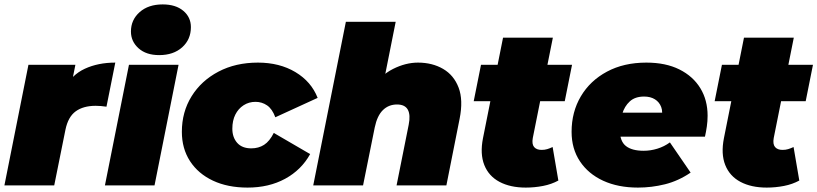

<svg xmlns="http://www.w3.org/2000/svg" viewBox="-25 -841 3708 871"><path d="M-5 0 104 -547H317L286 -392L265 -436Q299 -501 359.5 -529Q420 -557 498 -557L458 -357Q444 -359 432.5 -360Q421 -361 409 -361Q353 -361 318.5 -336Q284 -311 272 -253L221 0Z M451 0 560 -547H785L676 0ZM697 -591Q638 -591 603.5 -622Q569 -653 569 -698Q569 -751 608.5 -786Q648 -821 713 -821Q772 -821 806.5 -792Q841 -763 841 -718Q841 -662 801.5 -626.5Q762 -591 697 -591Z M1098 10Q1008 10 941 -21.5Q874 -53 837 -110Q800 -167 800 -243Q800 -333 844 -404Q888 -475 966 -516Q1044 -557 1145 -557Q1243 -557 1315 -514Q1387 -471 1416 -397L1224 -309Q1210 -347 1186.5 -363Q1163 -379 1134 -379Q1104 -379 1080 -363.5Q1056 -348 1042.5 -321Q1029 -294 1029 -257Q1029 -218 1051 -193Q1073 -168 1115 -168Q1148 -168 1173 -184Q1198 -200 1217 -238L1382 -142Q1342 -70 1268.5 -30Q1195 10 1098 10Z M1871 -557Q1936 -557 1985 -528.5Q2034 -500 2055.5 -443.5Q2077 -387 2060 -302L2000 0H1774L1829 -275Q1838 -320 1825 -343.5Q1812 -367 1776 -367Q1738 -367 1712 -341.5Q1686 -316 1675 -263L1622 0H1396L1544 -742H1770L1701 -396L1661 -436Q1700 -499 1757.5 -528Q1815 -557 1871 -557Z M2360 10Q2290 10 2241 -16Q2192 -42 2172 -92.5Q2152 -143 2166 -214L2257 -670H2483L2392 -215Q2387 -187 2398 -174Q2409 -161 2432 -161Q2446 -161 2457.5 -164.5Q2469 -168 2482 -174L2508 -22Q2477 -5 2438.5 2.5Q2400 10 2360 10ZM2124 -382 2157 -547H2570L2537 -382Z M2869 10Q2779 10 2711.5 -21Q2644 -52 2606 -109Q2568 -166 2568 -243Q2568 -333 2610 -404Q2652 -475 2728.5 -516Q2805 -557 2907 -557Q2995 -557 3057 -526Q3119 -495 3152 -441Q3185 -387 3185 -316Q3185 -291 3181.5 -267Q3178 -243 3173 -221H2748L2769 -330H3069L2975 -301Q2983 -333 2974.5 -355.5Q2966 -378 2946 -390.5Q2926 -403 2897 -403Q2856 -403 2832 -381Q2808 -359 2797.5 -324Q2787 -289 2787 -251Q2787 -200 2814.5 -178.5Q2842 -157 2895 -157Q2926 -157 2957 -166.5Q2988 -176 3014 -195L3108 -58Q3052 -20 2991.5 -5Q2931 10 2869 10Z M3453 10Q3383 10 3334 -16Q3285 -42 3265 -92.5Q3245 -143 3259 -214L3350 -670H3576L3485 -215Q3480 -187 3491 -174Q3502 -161 3525 -161Q3539 -161 3550.5 -164.5Q3562 -168 3575 -174L3601 -22Q3570 -5 3531.5 2.5Q3493 10 3453 10ZM3217 -382 3250 -547H3663L3630 -382Z"/></svg>

Font: Montserrat Thin Black
Style: Italic
Weight: 900
Italic angle: -11.3°
Version: Version 9.000